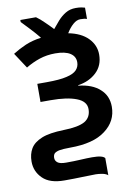

<svg xmlns="http://www.w3.org/2000/svg" viewBox="-113 -937 859 1233"><g transform="rotate(-10 316.0 -320.0)"><path d="M470.2 -867.2Q493.2 -867.2 507.8 -864.3Q528.3 -859.4 529.8 -858.9V-785.2Q516.1 -791 486.8 -791Q462.9 -791 439 -770Q415 -749 395 -715.8Q477.5 -699.7 522 -654.3Q566.9 -608.4 566.9 -546.9Q566.9 -475.1 520 -431.2Q472.7 -386.7 399.9 -376V-373Q490.2 -363.3 539.1 -318.4Q588.9 -274.4 588.9 -203.1Q588.9 -108.4 509.8 -49.8Q432.1 9.8 279.8 9.8Q233.9 9.8 207 14.6Q183.1 20.5 174.8 30.3Q167 40.5 167 57.1Q167 76.2 182.6 87.9Q197.8 100.1 237.8 100.1Q289.6 100.1 332 97.7Q374.5 95.2 407.2 95.2Q443.4 95.2 463.9 100.6Q482.9 105.5 490.2 115.2V227.1Q481 217.8 457 211.9Q430.2 207 412.1 207Q372.6 207 323.2 209Q274.4 210.9 207 210.9Q112.3 210.9 66.4 165.5Q20 120.1 20 55.2Q20 6.8 41 -28.8Q62.5 -64.9 114.3 -85.9Q164.1 -106.4 259.8 -108.9Q353.5 -110.8 396.5 -134.8Q439 -159.7 439 -213.9Q439 -264.6 377 -288.1Q315.4 -312 210 -312H143.1V-430.2H203.1Q290 -430.2 335 -441.4Q381.3 -451.7 400.9 -473.1Q419.9 -494.1 419.9 -522.9Q419.9 -560.5 387.7 -581.5Q354.5 -603 290 -603Q234.9 -603 186.5 -586.9Q138.7 -570.8 96.2 -544.9L29.8 -646Q70.8 -671.9 115.2 -690.9Q160.2 -710 217.8 -717.8Q191.4 -750.5 160.2 -783.7Q127.9 -818.8 106.9 -839.8V-853H209Q234.4 -835 258.8 -810.5Q282.2 -788.6 311 -757.8Q314.5 -761.7 328.9 -779.1Q343.3 -796.4 352.1 -806.6Q375 -832.5 403.3 -849.6Q432.1 -867.2 470.2 -867.2Z"/></g></svg>

Font: Droid Sans Thai
Style: Bold
Weight: 700
Designer: Steve Matteson
Foundry: Ascender Corporation
Version: Version 1.00